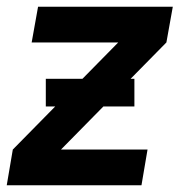

<svg xmlns="http://www.w3.org/2000/svg" viewBox="-34 -550 554 570"><path d="M-14 0 4 -106 317 -424H60L79 -530H479L460 -424L147 -106H404L386 0ZM102 -234V-316H365V-234Z"/></svg>

Font: Iosevka SS08
Style: Bold Italic
Weight: 700
Italic angle: -10°
Monospace: yes
Designer: Belleve Invis
Foundry: Belleve Invis
Version: 2.1.0; ttfautohint (v1.8.2)